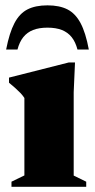

<svg xmlns="http://www.w3.org/2000/svg" viewBox="-20 -716 366 736"><path d="M267.5 -476.5 262.5 -362.5V-43L310.5 -19.5V0H24V-19.5L73.5 -43.5V-340.5Q66.5 -351 57.8 -360Q49 -369 38.5 -378.5Q28 -388 14.5 -399V-418.5L243.5 -476.5ZM162 -610Q129.5 -610 106.8 -601Q84 -592 69.2 -573.5Q54.5 -555 47 -526H3.5Q16 -590.5 35.5 -627.5Q55 -664.5 85.5 -680Q116 -695.5 162 -695.5Q208 -695.5 238.5 -680Q269 -664.5 288.8 -627.5Q308.5 -590.5 320.5 -526H277Q269.5 -555 254.8 -573.5Q240 -592 217.2 -601Q194.5 -610 162 -610Z"/></svg>

Font: Newsreader 36pt ExtraBold
Style: Regular
Weight: 800
Designer: Hugues Gentile
Foundry: Production Type
Version: Version 1.003